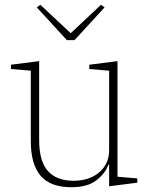

<svg xmlns="http://www.w3.org/2000/svg" viewBox="-20 -772 626 804"><path d="M279 12Q191 12 150 -36Q109 -84 109 -181V-476L26 -483V-501L144 -516V-185Q144 -97 180.5 -56Q217 -15 289 -15Q318 -15 344.5 -23Q371 -31 391.5 -47Q412 -63 424.5 -87Q437 -111 437 -144V-476L354 -483V-501L472 -516V-32L555 -25V-7L437 8V-82H434Q420 -45 383 -16.5Q346 12 279 12ZM134 -741 149 -752 276 -633 403 -752 418 -741 292 -604H260Z"/></svg>

Font: IBM Plex Serif ExtLt
Style: Regular
Weight: 200
Designer: Mike Abbink, Paul van der Laan, Pieter van Rosmalen
Foundry: Bold Monday
Version: Version 3.001